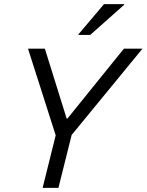

<svg xmlns="http://www.w3.org/2000/svg" viewBox="-20 -911 711 931"><path d="M186.7 0 250 -255 115.8 -675H197.5L303.3 -335.8H306.7L580.8 -675H670.8L327.5 -256.7L263.3 0ZM360 -741.7 360.8 -745 484.2 -890.8H582.5L581.7 -887.5L417.5 -741.7Z"/></svg>

Font: Funnel Sans Light Light
Style: Italic
Weight: 300
Italic angle: -14.036°
Version: Version 1.000